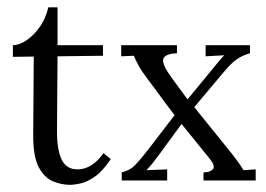

<svg xmlns="http://www.w3.org/2000/svg" viewBox="-20 -501 738 533"><path d="M174.2 12.1Q151.4 12.1 127.6 2.6Q103.8 -7 87.8 -36.5Q71.9 -66 72.2 -126.1L73.7 -344L15.8 -343.2V-375.5Q34.8 -375.9 55.2 -390.2Q75.5 -404.5 91.7 -428.1Q107.8 -451.8 114 -480.7H139.7V-375.5H265.9V-346.2L139.7 -344.7L138.2 -136Q138.2 -84.7 151.3 -57.8Q164.3 -30.8 195.1 -30.8Q216 -30.8 234.3 -42.7Q252.7 -54.6 267.3 -75.9L287.5 -59.4Q265.5 -26.4 244.2 -11.4Q223 3.7 204.8 7.9Q186.7 12.1 174.2 12.1Z M317.9 0V-22.4Q341 -28.2 354.8 -42.4Q368.5 -56.5 389.4 -83.2L464.6 -181.2Q453.6 -195.5 438.9 -215.3Q424.3 -235.1 410.9 -253.4Q397.5 -271.7 390.2 -280.9Q372.2 -304.7 364 -320.3Q355.7 -335.9 351.7 -346.2L316.5 -344.7V-375.5H471.2V-353.1Q437.5 -351.7 433.3 -337.2Q429 -322.7 456.9 -284.6L500.6 -225.2L568.8 -308Q580.1 -321.6 587.5 -330.8Q594.8 -339.9 602.5 -347.6L550.8 -344.7V-375.5H674V-353.1Q653.5 -347.3 639.3 -337.7Q625.2 -328.2 611.3 -312.6Q597.4 -297 577.2 -272.5L519.3 -203.5L623 -75.2Q631.5 -63.8 639.5 -53.2Q647.6 -42.5 656 -28.6L689.8 -30.8V0H544.9V-22.4Q562.9 -22.4 570.8 -31Q578.7 -39.6 562.9 -59.4L484 -156.9L421 -70.8Q409.6 -55.4 403.6 -47.9Q397.5 -40.3 386.5 -28.6L444.1 -30.8V0Z"/></svg>

Font: Parastoo
Style: Regular
Weight: 400
Foundry: Saber Rastikerdar (saber.rastikerdar@gmail.com)
Version: Version 3.000